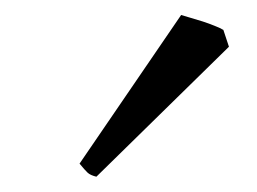

<svg xmlns="http://www.w3.org/2000/svg" viewBox="-20 -732 336 251"><path d="M279.3 -670.9 106 -501Q98.1 -502.9 94.5 -506.3Q90.8 -509.8 84 -518.1L216.8 -712.4Q221.7 -710.9 229.2 -708.7Q236.8 -706.5 245.1 -703.9Q253.4 -701.2 260.7 -698.2Q268.1 -695.3 272 -692.9Z"/></svg>

Font: Gentium Basic
Style: Italic
Weight: 400
Italic angle: -8°
Designer: J. Victor Gaultney and Annie Olsen
Foundry: SIL International
Version: Version 1.102; 2013; Maintenance release